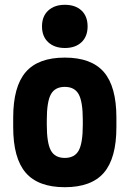

<svg xmlns="http://www.w3.org/2000/svg" viewBox="-20 -770 540 800"><path d="M250 10Q139 10 87 -50.5Q35 -111 35 -240V-280Q35 -409 87 -469.5Q139 -530 250 -530Q361 -530 413 -469.5Q465 -409 465 -280V-240Q465 -111 413 -50.5Q361 10 250 10ZM250 -112Q291 -112 308 -143Q325 -174 325 -250V-270Q325 -346 308 -377Q291 -408 250 -408Q209 -408 192 -377Q175 -346 175 -270V-250Q175 -174 192 -143Q209 -112 250 -112ZM250.5 -570Q207 -570 181 -594Q155 -618 155 -660Q155 -702.4 181.1 -726.2Q207.2 -750 250 -750Q294 -750 319.5 -726.2Q345 -702.4 345 -660Q345 -618 319.5 -594Q294 -570 250.5 -570Z"/></svg>

Font: M PLUS 1 Code
Style: Regular
Weight: 400
Designer: Coji Morishita
Foundry: UNDERFOREST DESIGN
Version: Version 1.005